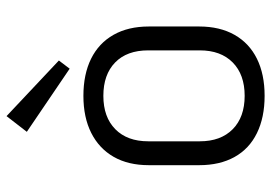

<svg xmlns="http://www.w3.org/2000/svg" viewBox="-141 -681 829 587"><g transform="rotate(-90 273.5 -387.5)"><path d="M274 7Q208 7 160 -16.5Q112 -40 87 -85Q62 -130 62 -193V-347Q62 -410 87.5 -454.5Q113 -499 160.5 -523Q208 -547 274 -547Q340 -547 387.5 -523.5Q435 -500 460.5 -455Q486 -410 486 -347V-193Q486 -130 460.5 -85Q435 -40 387.5 -16.5Q340 7 274 7ZM274 -54Q339 -54 376 -90.5Q413 -127 413 -191V-349Q413 -414 376 -450Q339 -486 274 -486Q209 -486 172 -449.5Q135 -413 135 -349V-191Q135 -127 172 -90.5Q209 -54 274 -54ZM382 -622 357 -589 164 -720 212 -782Z"/></g></svg>

Font: Pathway Extreme SemiCondensed Light
Style: Regular
Weight: 300
Width: 4
Version: Version 1.001;gftools[0.9.26]